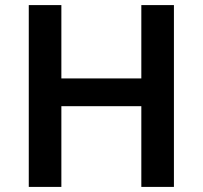

<svg xmlns="http://www.w3.org/2000/svg" viewBox="-20 -734 796 754"><path d="M663 0H535V-317H221V0H93V-714H221V-426H535V-714H663Z"/></svg>

Font: Noto Sans Sinhala UI SemiBold
Style: Regular
Weight: 600
Designer: Jelle Bosma - Monotype Design Team
Foundry: Monotype Imaging Inc.
Version: Version 2.006; ttfautohint (v1.8.4.7-5d5b)